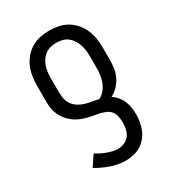

<svg xmlns="http://www.w3.org/2000/svg" viewBox="-182 -630 863 955"><g transform="rotate(-30 250.0 -152.5)"><path d="M259 223Q216 223 174.5 208.5Q133 194 96 172L136 112Q149 120 163 127Q177 134 191.5 139.5Q206 145 221.5 149Q237 153 252 153Q252 153 252 153Q252 153 252 153Q272 153 290 145.5Q308 138 319.5 123Q331 108 335 88.5Q339 69 339 50Q339 34 336 17.5Q333 1 323.5 -12.5Q314 -26 299 -33Q284 -40 268 -44Q252 -48 235.5 -50.5Q219 -53 203 -57Q187 -61 171.5 -66.5Q156 -72 142 -80Q128 -88 115.5 -99Q103 -110 93 -123Q83 -136 76 -151Q69 -166 65.5 -182Q62 -198 61.5 -214.5Q61 -231 61 -248V-320Q61 -347 65 -373.5Q69 -400 79.5 -424.5Q90 -449 107.5 -469.5Q125 -490 147.5 -503.5Q170 -517 196.5 -522.5Q223 -528 250 -528Q277 -528 303.5 -522.5Q330 -517 352.5 -503.5Q375 -490 392.5 -469.5Q410 -449 420.5 -424.5Q431 -400 435 -373.5Q439 -347 439 -320V-248Q439 -223 435 -199.5Q431 -176 420 -154.5Q409 -133 392 -115.5Q375 -98 354 -87Q370 -77 383 -61.5Q396 -46 403.5 -28Q411 -10 414 9.5Q417 29 417 49Q417 71 413 93Q409 115 400.5 135.5Q392 156 377.5 173Q363 190 344 201.5Q325 213 303 218Q281 223 259 223ZM296 -108Q314 -117 327.5 -133Q341 -149 348.5 -168Q356 -187 359 -207Q362 -227 362 -248V-320Q362 -337 359.5 -353.5Q357 -370 351.5 -386Q346 -402 336.5 -416Q327 -430 313.5 -440Q300 -450 283.5 -454Q267 -458 250 -458Q233 -458 216.5 -454Q200 -450 186.5 -440Q173 -430 163.5 -416Q154 -402 148.5 -386Q143 -370 141 -353.5Q139 -337 139 -320V-248Q139 -228 141.5 -208Q144 -188 154.5 -171Q165 -154 182 -142.5Q199 -131 218 -125Q237 -119 257 -116Q277 -113 296 -108Z"/></g></svg>

Font: Iosevka Slab
Style: Regular
Weight: 400
Monospace: yes
Designer: Belleve Invis
Foundry: Belleve Invis
Version: Version 11.2.4; ttfautohint (v1.8.3)